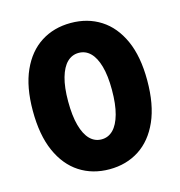

<svg xmlns="http://www.w3.org/2000/svg" viewBox="-102 -754 803 856"><g transform="rotate(-15 300.0 -325.5)"><path d="M300 12Q222 12 162.5 -26.5Q103 -65 69.5 -140.5Q36 -216 36 -328Q36 -438 69.5 -512.5Q103 -587 162.5 -625Q222 -663 300 -663Q378 -663 437.5 -625Q497 -587 530.5 -512.5Q564 -438 564 -328Q564 -216 530.5 -140.5Q497 -65 437.5 -26.5Q378 12 300 12ZM300 -126Q331 -126 353.5 -148.5Q376 -171 388.5 -216Q401 -261 401 -328Q401 -393 388.5 -437Q376 -481 353.5 -503Q331 -525 300 -525Q269 -525 246.5 -503Q224 -481 211.5 -437Q199 -393 199 -328Q199 -261 211.5 -216Q224 -171 246.5 -148.5Q269 -126 300 -126Z"/></g></svg>

Font: Source Code Pro ExtraBold
Style: Regular
Weight: 800
Monospace: yes
Designer: Paul D. Hunt, Teo Tuominen
Foundry: Adobe Systems Incorporated
Version: Version 1.018;hotconv 1.0.116;makeotfexe 2.5.65601